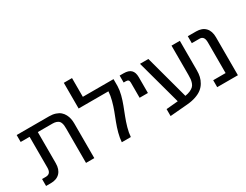

<svg xmlns="http://www.w3.org/2000/svg" viewBox="-78 -1353 2462 1919"><g transform="rotate(-30 1153.0 -393.5)"><path d="M592.8 -399.9V0H497.1V-396Q497.1 -417.5 495.6 -431.9Q494.1 -446.3 488.8 -461.9Q483.4 -477.5 473.4 -486.6Q463.4 -495.6 446 -501.7Q428.7 -507.8 403.8 -507.8H233.9V-148.9Q233.9 -77.6 196.5 -38.8Q159.2 0 91.8 0H36.1V-80.1H78.1Q109.4 -80.1 124.3 -97.7Q139.2 -115.2 139.2 -152.8V-507.8H36.1V-587.9H410.2Q451.2 -587.9 483.4 -577.1Q515.6 -566.4 535.9 -548.6Q556.2 -530.8 569.3 -505.9Q582.5 -481 587.6 -455.1Q592.8 -429.2 592.8 -399.9Z M705.1 -804.2H799.8V-587.9H1153.8V-507.8Q1152.8 -461.9 1139.2 -409.2Q1125.5 -356.4 1106.4 -306.9Q1087.4 -257.3 1068.1 -207.8Q1048.8 -158.2 1033.2 -103.3Q1017.6 -48.3 1014.2 0H910.2Q913.1 -47.4 927.7 -101.8Q942.4 -156.2 961.4 -205.6Q980.5 -254.9 999.3 -304.4Q1018.1 -354 1032.2 -407.5Q1046.4 -460.9 1048.8 -507.8H705.1Z M1382.3 -478V-295.9H1286.6V-470.2Q1286.6 -490.2 1278.3 -499Q1270 -507.8 1250.5 -507.8H1224.6V-587.9H1270.5Q1327.1 -587.9 1354.7 -561.3Q1382.3 -534.7 1382.3 -478Z M1919.4 -587.9V-247.1Q1919.4 -208.5 1911.9 -175.5Q1904.3 -142.6 1886.2 -111.8Q1868.2 -81.1 1839.6 -58.3Q1811 -35.6 1766.8 -20.3Q1722.7 -4.9 1666 0L1463.4 17.1V-63L1599.1 -75.2L1459.5 -587.9H1556.2L1692.4 -84Q1727.5 -89.4 1752.2 -100.8Q1776.9 -112.3 1790.8 -126Q1804.7 -139.6 1812 -161.4Q1819.3 -183.1 1821.3 -202.4Q1823.2 -221.7 1823.2 -251V-587.9Z M2250 -439V0H2011.2V-80.1H2154.3V-435.1Q2154.3 -507.8 2101.1 -507.8H2011.2V-587.9H2106.9Q2175.3 -587.9 2212.6 -549.1Q2250 -510.3 2250 -439Z"/></g></svg>

Font: LT Superior Med
Style: Regular
Weight: 500
Designer: Daniel Lyons
Foundry: LyonsType
Version: Version 1.000